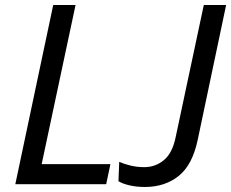

<svg xmlns="http://www.w3.org/2000/svg" viewBox="-20 -734 921 765"><path d="M41 0 192 -714H281L146 -80H420L403 0ZM557 11Q524 11 496 4.5Q468 -2 452 -12L455 -89Q476 -80 501.5 -74Q527 -68 555 -68Q599 -68 633 -96Q667 -124 680 -188L792 -714H881L768 -178Q747 -77 692 -33Q637 11 557 11Z"/></svg>

Font: Noto IKEA Latin
Style: Italic
Weight: 400
Italic angle: -12°
Designer: Monotype Design Team
Foundry: Monotype Imaging Inc.
Version: Version 1.0